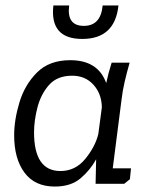

<svg xmlns="http://www.w3.org/2000/svg" viewBox="-20 -675 544 705"><path d="M357 -655H415Q402 -532 282 -532Q162 -532 176 -655H234Q224 -580 288 -580Q350 -580 357 -655ZM456 -445Q446 -410 438 -376Q430 -342 426 -307L394 -57H461L457 -17L436 0H331L333 -90Q311 -50 275.5 -20Q240 10 181 10Q108 10 70 -41Q32 -92 32 -178Q32 -235 51.5 -299.5Q71 -364 116 -409Q161 -454 238 -454Q340 -454 370 -370Q374 -389 379 -407.5Q384 -426 390 -445ZM245 -397Q190 -397 160 -363Q130 -329 117.5 -280.5Q105 -232 105 -189Q105 -47 202 -47Q257 -47 293.5 -92Q330 -137 341 -183L354 -281Q353 -331 323 -364Q293 -397 245 -397Z"/></svg>

Font: Zilla Slab Regular
Style: Italic
Weight: 400
Italic angle: -6°
Designer: Typotheque.com
Foundry: Typotheque type foundry
Version: Version 1.1; 2017; ttfautohint (v1.6)